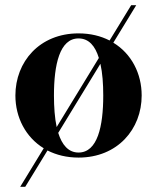

<svg xmlns="http://www.w3.org/2000/svg" viewBox="-20 -599 606 742"><path d="M39.5 -230C39.5 -145 79.5 -68.5 149 -26L58 123H77.5L163.5 -17.5C198 0 238 10 283.5 10C434.5 10 527.5 -100 527.5 -230C527.5 -315 488 -391.5 418 -434L506.5 -579H487L403.5 -442.5C369.5 -460 329 -470 283.5 -470C132.5 -470 39.5 -360 39.5 -230ZM188.5 -230C188.5 -349 210.5 -450.5 283.5 -450.5C323.5 -450.5 348 -421 362 -375L199 -108C191.5 -143.5 188.5 -185.5 188.5 -230ZM379 -230C379 -111 357 -9.5 283.5 -9.5C244 -9.5 219.5 -39.5 205 -85.5L368 -352.5C376 -317 379 -275 379 -230Z"/></svg>

Font: Bodoni* 11pt
Style: Bold
Weight: 700
Version: Version 2.3